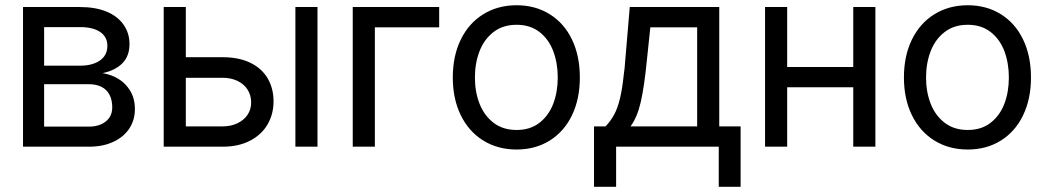

<svg xmlns="http://www.w3.org/2000/svg" viewBox="-20 -557 3978 729"><path d="M67.4 -530.3H284.2Q341.8 -530.3 383.8 -513.2Q425.8 -496.1 448.7 -463.9Q471.7 -431.6 471.7 -389.6Q471.7 -343.8 444.3 -316.4Q417 -289.1 369.1 -279.3Q401.4 -274.4 429.2 -257.8Q457 -241.2 474.6 -211.9Q492.2 -182.6 492.2 -142.6Q492.2 -101.6 471.2 -69.3Q450.2 -37.1 410.6 -18.6Q371.1 0 317.4 0H67.4ZM406.2 -149.4Q406.2 -176.8 396 -196.8Q385.7 -216.8 365.7 -227.1Q345.7 -237.3 317.4 -237.3H147.5V-76.2H317.4Q344.7 -76.2 364.7 -85.4Q384.8 -94.7 395.5 -110.8Q406.2 -127 406.2 -149.4ZM387.7 -382.8Q387.7 -417 360.4 -435.5Q333 -454.1 284.2 -454.1H147.5V-307.6H284.2Q316.4 -307.6 339.8 -316.9Q363.3 -326.2 375.5 -342.8Q387.7 -359.4 387.7 -382.8Z M1018.6 -171.9Q1018.6 -124 996.1 -85Q973.6 -45.9 929.7 -22.9Q885.7 0 825.2 0H601.6V-530.3H685.5V-77.1H825.2Q856.4 -77.1 881.3 -88.9Q906.2 -100.6 919.9 -121.1Q933.6 -141.6 933.6 -168Q933.6 -195.3 919.9 -216.8Q906.2 -238.3 881.3 -250Q856.4 -261.7 825.2 -261.7H671.9V-339.8H825.2Q886.7 -339.8 930.2 -318.8Q973.6 -297.9 996.1 -259.8Q1018.6 -221.7 1018.6 -171.9ZM1101.6 -530.3H1185.5V0H1101.6Z M1647.5 -453.1H1403.3V0H1319.3V-530.3H1647.5Z M1699.2 -262.7Q1699.2 -344.7 1729.5 -406.7Q1759.8 -468.8 1814.9 -502.9Q1870.1 -537.1 1941.4 -537.1Q2012.7 -537.1 2067.4 -502.9Q2122.1 -468.8 2151.9 -406.7Q2181.6 -344.7 2181.6 -262.7Q2181.6 -181.6 2151.9 -119.6Q2122.1 -57.6 2067.4 -23.4Q2012.7 10.7 1941.4 10.7Q1870.1 10.7 1814.9 -23.4Q1759.8 -57.6 1729.5 -119.6Q1699.2 -181.6 1699.2 -262.7ZM2097.7 -262.7Q2097.7 -317.4 2080.6 -362.8Q2063.5 -408.2 2028.3 -435.5Q1993.2 -462.9 1941.4 -462.9Q1889.6 -462.9 1854 -435.5Q1818.4 -408.2 1800.8 -362.8Q1783.2 -317.4 1783.2 -262.7Q1783.2 -208 1800.8 -163.1Q1818.4 -118.2 1854 -90.8Q1889.6 -63.5 1941.4 -63.5Q1993.2 -63.5 2028.3 -90.8Q2063.5 -118.2 2080.6 -163.1Q2097.7 -208 2097.7 -262.7Z M2235.4 -77.1H2279.3Q2298.8 -97.7 2312 -122.1Q2325.2 -146.5 2334 -183.1Q2342.8 -219.7 2348.6 -275.4Q2350.6 -287.1 2351.6 -298.8Q2352.5 -310.5 2353.5 -322.3L2371.1 -530.3H2710.9V-77.1H2792V152.3H2709V0H2319.3V152.3H2235.4ZM2627 -77.1V-453.1H2449.2L2435.5 -322.3Q2425.8 -225.6 2412.6 -168.5Q2399.4 -111.3 2374 -77.1Z M3240.2 -225.6H2948.2V-302.7H3240.2ZM2968.8 0H2884.8V-530.3H2968.8ZM3303.7 0H3219.7V-530.3H3303.7Z M3412.1 -262.7Q3412.1 -344.7 3442.4 -406.7Q3472.7 -468.8 3527.8 -502.9Q3583 -537.1 3654.3 -537.1Q3725.6 -537.1 3780.3 -502.9Q3835 -468.8 3864.7 -406.7Q3894.5 -344.7 3894.5 -262.7Q3894.5 -181.6 3864.7 -119.6Q3835 -57.6 3780.3 -23.4Q3725.6 10.7 3654.3 10.7Q3583 10.7 3527.8 -23.4Q3472.7 -57.6 3442.4 -119.6Q3412.1 -181.6 3412.1 -262.7ZM3810.5 -262.7Q3810.5 -317.4 3793.5 -362.8Q3776.4 -408.2 3741.2 -435.5Q3706.1 -462.9 3654.3 -462.9Q3602.5 -462.9 3566.9 -435.5Q3531.2 -408.2 3513.7 -362.8Q3496.1 -317.4 3496.1 -262.7Q3496.1 -208 3513.7 -163.1Q3531.2 -118.2 3566.9 -90.8Q3602.5 -63.5 3654.3 -63.5Q3706.1 -63.5 3741.2 -90.8Q3776.4 -118.2 3793.5 -163.1Q3810.5 -208 3810.5 -262.7Z"/></svg>

Font: Pretendard GOV Variable
Style: Regular
Weight: 400
Designer: Base glyphs from Inter by Rasmus Andersson; Hangul glyphs from Noto Sans CJK(Source Han Sans) by Jang Soo-young and Kang
Foundry: Kil Hyung-jin
Version: Version 1.307;Glyphs 3.2 (3192)